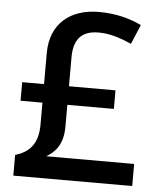

<svg xmlns="http://www.w3.org/2000/svg" viewBox="-52 -768 679 814"><g transform="rotate(5 287.5 -361.5)"><path d="M337 -723C213 -723 131 -654 131 -530V-398H38V-319H131V-225C131 -141 92 -105 35 -88V0H541V-94H167C202 -115 237 -148 237 -226V-319H435V-398H237V-521C237 -603 275 -636 343 -636C393 -636 441 -619 483 -600L518 -683C470 -706 410 -723 337 -723Z"/></g></svg>

Font: Noto Sans Canadian Aboriginal Medium
Style: Regular
Weight: 500
Designer: Monotype Design Team, Typotheque's Kevin King
Foundry: Monotype Imaging Inc.
Version: Version 2.004